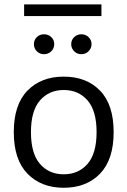

<svg xmlns="http://www.w3.org/2000/svg" viewBox="-20 -865 590 890"><path d="M450.2 -844.7V-790.5H91.8V-844.7ZM275.4 -509.8Q380.9 -509.8 443.8 -444.8Q506.8 -379.9 506.8 -252.4Q506.8 -125 443.6 -59.8Q380.4 5.4 275.4 5.4Q170.9 5.4 107.4 -59.8Q43.9 -125 43.9 -252.4Q43.9 -379.9 107.2 -444.8Q170.4 -509.8 275.4 -509.8ZM275.4 -447.8Q207.5 -447.8 165.5 -399.7Q123.5 -351.6 123.5 -252.4Q123.5 -153.3 165.3 -105.2Q207 -57.1 275.4 -57.1Q343.8 -57.1 385.7 -105.2Q427.7 -153.3 427.7 -252.4Q427.7 -351.6 385.7 -399.7Q343.8 -447.8 275.4 -447.8ZM137.2 -660.2Q137.2 -679.7 150.6 -692.9Q164.1 -706.1 184.1 -706.1Q204.1 -706.1 217.8 -692.9Q231.4 -679.7 231.4 -660.2Q231.4 -641.1 217.8 -627.4Q204.1 -613.8 184.1 -613.8Q164.1 -613.8 150.6 -627.4Q137.2 -641.1 137.2 -660.2ZM310.1 -660.2Q310.1 -679.7 323.7 -692.9Q337.4 -706.1 356.9 -706.1Q377 -706.1 390.6 -692.9Q404.3 -679.7 404.3 -660.2Q404.3 -641.1 390.6 -627.4Q377 -613.8 356.9 -613.8Q337.4 -613.8 323.7 -627.4Q310.1 -641.1 310.1 -660.2Z"/></svg>

Font: Estedad-FD Regular
Style: FD-Regular
Weight: 400
Designer: Amin Abedi
Version: Version 7.3